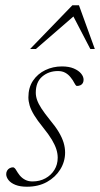

<svg xmlns="http://www.w3.org/2000/svg" viewBox="-20 -697 379 727"><path d="M30 -63.5Q36 -62 41.2 -52.8Q46.5 -43.5 55 -32.5Q64 -22 75.8 -16Q87.5 -10 103 -10Q130.5 -10 152 -21.8Q173.5 -33.5 186 -53.8Q198.5 -74 198.5 -100Q198.5 -115 193.5 -131.2Q188.5 -147.5 176.5 -167.8Q164.5 -188 143 -214.5Q121.5 -241 109.2 -261.2Q97 -281.5 92.2 -297.8Q87.5 -314 87.5 -328.5Q87.5 -365.5 105 -391.5Q122.5 -417.5 151.5 -431.5Q180.5 -445.5 214.5 -445.5Q241 -445.5 259.2 -437.8Q277.5 -430 287 -418.5Q296.5 -407 296.5 -395Q296.5 -388.5 293.8 -383Q291 -377.5 285 -374.5Q279 -371.5 270.5 -371.5Q266 -373.5 261.2 -383.2Q256.5 -393 247.5 -404Q239 -415 227.2 -421.5Q215.5 -428 199.5 -428Q164.5 -428 140 -407.2Q115.5 -386.5 115.5 -346Q115.5 -332.5 120.5 -318.2Q125.5 -304 137 -286.2Q148.5 -268.5 169 -243Q190 -218 202.5 -197Q215 -176 220.8 -157Q226.5 -138 226.5 -119.5Q226.5 -85 208.2 -55.5Q190 -26 157.8 -8Q125.5 10 82 10Q56 10 38.5 3Q21 -4 12.2 -15.2Q3.5 -26.5 3.5 -37.5Q3.5 -45 7 -51Q10.5 -57 16.5 -60.2Q22.5 -63.5 30 -63.5ZM94 -511.5 254 -677H279L339 -511.5H322L251 -648H273.5L116 -511.5Z"/></svg>

Font: Newsreader 24pt ExtraLight
Style: Italic
Weight: 250
Italic angle: -17°
Designer: Hugues Gentile
Foundry: Production Type
Version: Version 1.003